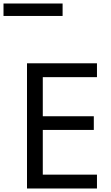

<svg xmlns="http://www.w3.org/2000/svg" viewBox="-57 -1075 633 1095"><path d="M496 0H97V-714H496V-635H187V-412H478V-334H187V-79H496ZM-37 -984V-1055H300V-984Z"/></svg>

Font: Noto Sans Tifinagh Hawad
Style: Regular
Weight: 400
Designer: JamraPatel
Foundry: JamraPatel LLC
Version: Version 2.006; ttfautohint (v1.8.4.7-5d5b)